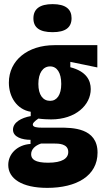

<svg xmlns="http://www.w3.org/2000/svg" viewBox="-20 -747 512 931"><path d="M235 -591C298 -591 327 -614 327 -659C327 -702 299 -727 235 -727C172 -727 142 -703 142 -658C142 -614 171 -591 235 -591ZM209 164C351 164 453 106 453 -7C453 -128 329 -128 270 -128H182C161 -128 139 -130 139 -143C139 -150 146 -158 166 -172C188 -169 214 -168 228 -168C347 -168 420 -238 420 -315C420 -357 399 -401 321 -421V-447L452 -420V-528H244C115 -528 23 -455 23 -346C23 -277 62 -216 129 -205V-184C84 -176 43 -154 43 -118C43 -82 88 -69 128 -69V-49C65 -45 20 -2 20 53C20 119 86 164 209 164ZM223 -258C188 -258 166 -287 166 -340C166 -393 188 -425 223 -425C256 -425 277 -395 277 -340C277 -287 256 -258 223 -258ZM213 42C150 42 131 25 131 1C131 -22 149 -41 179 -51H242C263 -51 311 -51 311 -10C311 21 282 42 213 42Z"/></svg>

Font: Bricolage Grotesque 10pt Condensed ExtraBold
Style: Regular
Weight: 800
Width: 3
Designer: Mathieu Triay
Foundry: Atelier Triay
Version: Version 1.000;gftools[0.9.29]